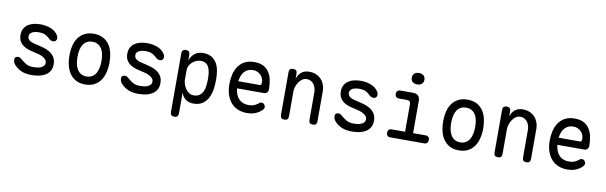

<svg xmlns="http://www.w3.org/2000/svg" viewBox="-55 -1346 6711 2125"><g transform="rotate(10 3300.0 -283.5)"><path d="M301 10Q271 10 243 6Q215 2 190.5 -7.5Q166 -17 143.5 -32.5Q121 -48 101 -71Q91 -82 86 -96Q81 -110 81 -124Q81 -146 93 -154Q105 -162 119 -162Q130 -162 139 -158Q148 -154 159 -144Q191 -116 221.5 -98Q252 -80 300 -80Q317 -80 339.5 -82Q362 -84 382 -91.5Q402 -99 416 -113Q430 -127 430 -150Q430 -172 416 -187.5Q402 -203 382 -213.5Q362 -224 339.5 -230.5Q317 -237 300 -240Q266 -247 231 -257Q196 -267 167.5 -285Q139 -303 120.5 -332Q102 -361 102 -406Q102 -448 118 -477Q134 -506 161 -524.5Q188 -543 224 -551.5Q260 -560 300 -560Q365 -560 418 -538.5Q471 -517 497 -475Q504 -464 506.5 -455Q509 -446 509 -439Q509 -423 499 -411Q489 -399 469 -399Q460 -399 448 -402.5Q436 -406 425 -417Q401 -441 373.5 -455.5Q346 -470 300 -470Q278 -470 258.5 -466.5Q239 -463 224 -455Q209 -447 200.5 -435.5Q192 -424 192 -407Q192 -387 202.5 -373.5Q213 -360 229.5 -352Q246 -344 265 -339Q284 -334 300 -331Q338 -323 377 -311.5Q416 -300 448 -280Q480 -260 500 -228.5Q520 -197 520 -149Q520 -105 502 -74.5Q484 -44 454 -25.5Q424 -7 384.5 1.5Q345 10 301 10Z M900 10Q842 10 800 -11.5Q758 -33 730 -71Q702 -109 688.5 -161.5Q675 -214 675 -276Q675 -338 688 -390Q701 -442 729 -479.5Q757 -517 799.5 -538.5Q842 -560 900 -560Q959 -560 1001.5 -538.5Q1044 -517 1071.5 -479.5Q1099 -442 1112 -390Q1125 -338 1125 -276Q1125 -214 1111.5 -161.5Q1098 -109 1070.5 -71Q1043 -33 1000.5 -11.5Q958 10 900 10ZM900 -80Q935 -80 960.5 -94.5Q986 -109 1002.5 -134.5Q1019 -160 1027 -196.5Q1035 -233 1035 -276Q1035 -319 1027.5 -354.5Q1020 -390 1003.5 -415.5Q987 -441 961.5 -455.5Q936 -470 900 -470Q864 -470 838.5 -455.5Q813 -441 796.5 -415.5Q780 -390 772.5 -354Q765 -318 765 -275Q765 -232 773 -196Q781 -160 797.5 -134.5Q814 -109 839.5 -94.5Q865 -80 900 -80Z M1501 10Q1471 10 1443 6Q1415 2 1390.5 -7.5Q1366 -17 1343.5 -32.5Q1321 -48 1301 -71Q1291 -82 1286 -96Q1281 -110 1281 -124Q1281 -146 1293 -154Q1305 -162 1319 -162Q1330 -162 1339 -158Q1348 -154 1359 -144Q1391 -116 1421.5 -98Q1452 -80 1500 -80Q1517 -80 1539.5 -82Q1562 -84 1582 -91.5Q1602 -99 1616 -113Q1630 -127 1630 -150Q1630 -172 1616 -187.5Q1602 -203 1582 -213.5Q1562 -224 1539.5 -230.5Q1517 -237 1500 -240Q1466 -247 1431 -257Q1396 -267 1367.5 -285Q1339 -303 1320.5 -332Q1302 -361 1302 -406Q1302 -448 1318 -477Q1334 -506 1361 -524.5Q1388 -543 1424 -551.5Q1460 -560 1500 -560Q1565 -560 1618 -538.5Q1671 -517 1697 -475Q1704 -464 1706.5 -455Q1709 -446 1709 -439Q1709 -423 1699 -411Q1689 -399 1669 -399Q1660 -399 1648 -402.5Q1636 -406 1625 -417Q1601 -441 1573.5 -455.5Q1546 -470 1500 -470Q1478 -470 1458.5 -466.5Q1439 -463 1424 -455Q1409 -447 1400.5 -435.5Q1392 -424 1392 -407Q1392 -387 1402.5 -373.5Q1413 -360 1429.5 -352Q1446 -344 1465 -339Q1484 -334 1500 -331Q1538 -323 1577 -311.5Q1616 -300 1648 -280Q1680 -260 1700 -228.5Q1720 -197 1720 -149Q1720 -105 1702 -74.5Q1684 -44 1654 -25.5Q1624 -7 1584.5 1.5Q1545 10 1501 10Z M1935 -560Q1958 -560 1969 -548.5Q1980 -537 1980 -514V-450Q1989 -475 2002.5 -495Q2016 -515 2034 -529.5Q2052 -544 2075 -552Q2098 -560 2127 -560Q2188 -560 2226 -536Q2264 -512 2285 -473.5Q2306 -435 2313 -388Q2320 -341 2320 -294Q2320 -240 2312 -186Q2304 -132 2282 -88.5Q2260 -45 2220 -17.5Q2180 10 2117 10Q2062 10 2025.5 -19.5Q1989 -49 1980 -94V145Q1980 168 1969 179Q1958 190 1935 190Q1912 190 1901 179Q1890 168 1890 145V-514Q1890 -537 1901 -548.5Q1912 -560 1935 -560ZM2118 -470Q2091 -470 2066 -459Q2041 -448 2022 -430.5Q2003 -413 1991.5 -390.5Q1980 -368 1980 -344V-234Q1980 -210 1989 -183Q1998 -156 2014 -133Q2030 -110 2052.5 -95Q2075 -80 2102 -80Q2145 -80 2170 -98Q2195 -116 2208.5 -145.5Q2222 -175 2226 -212.5Q2230 -250 2230 -288Q2230 -327 2225 -360.5Q2220 -394 2207.5 -418.5Q2195 -443 2173 -456.5Q2151 -470 2118 -470Z M2859 -132Q2878 -132 2890.5 -118.5Q2903 -105 2903 -88Q2903 -79 2898.5 -70.5Q2894 -62 2882 -50Q2866 -35 2848 -24Q2830 -13 2809.5 -5Q2789 3 2766.5 6.5Q2744 10 2719 10Q2661 10 2615.5 -9.5Q2570 -29 2538.5 -65.5Q2507 -102 2490 -154.5Q2473 -207 2473 -272Q2473 -329 2485.5 -381.5Q2498 -434 2525.5 -473.5Q2553 -513 2597 -536.5Q2641 -560 2705 -560Q2765 -560 2805 -539.5Q2845 -519 2869.5 -482Q2894 -445 2904.5 -395.5Q2915 -346 2915 -287Q2915 -269 2902 -254.5Q2889 -240 2868 -240H2565Q2569 -200 2582 -169.5Q2595 -139 2615 -119.5Q2635 -100 2661.5 -90Q2688 -80 2720 -80Q2765 -80 2791.5 -94Q2818 -108 2833 -120Q2841 -127 2846 -129.5Q2851 -132 2859 -132ZM2809 -320Q2814 -320 2819.5 -326Q2825 -332 2825 -353Q2825 -374 2817 -395Q2809 -416 2793.5 -432.5Q2778 -449 2755.5 -459.5Q2733 -470 2705 -470Q2674 -470 2649.5 -459Q2625 -448 2607.5 -428Q2590 -408 2579.5 -380.5Q2569 -353 2565 -320Z M3185 -35Q3185 -12 3174 -1Q3163 10 3140 10Q3117 10 3106 -1Q3095 -12 3095 -35V-515Q3095 -538 3106 -549Q3117 -560 3140 -560Q3163 -560 3174 -549Q3185 -538 3185 -515V-456Q3199 -504 3233 -532Q3267 -560 3322 -560Q3362 -560 3395.5 -546.5Q3429 -533 3453.5 -508Q3478 -483 3491.5 -448Q3505 -413 3505 -370V-35Q3505 -12 3494 -1Q3483 10 3460 10Q3437 10 3426 -1Q3415 -12 3415 -35V-344Q3415 -370 3408 -393.5Q3401 -417 3387.5 -435Q3374 -453 3354 -464Q3334 -475 3307 -475Q3280 -475 3257.5 -459Q3235 -443 3219 -419.5Q3203 -396 3194 -368Q3185 -340 3185 -316Z M3901 10Q3871 10 3843 6Q3815 2 3790.5 -7.5Q3766 -17 3743.5 -32.5Q3721 -48 3701 -71Q3691 -82 3686 -96Q3681 -110 3681 -124Q3681 -146 3693 -154Q3705 -162 3719 -162Q3730 -162 3739 -158Q3748 -154 3759 -144Q3791 -116 3821.5 -98Q3852 -80 3900 -80Q3917 -80 3939.5 -82Q3962 -84 3982 -91.5Q4002 -99 4016 -113Q4030 -127 4030 -150Q4030 -172 4016 -187.5Q4002 -203 3982 -213.5Q3962 -224 3939.5 -230.5Q3917 -237 3900 -240Q3866 -247 3831 -257Q3796 -267 3767.5 -285Q3739 -303 3720.5 -332Q3702 -361 3702 -406Q3702 -448 3718 -477Q3734 -506 3761 -524.5Q3788 -543 3824 -551.5Q3860 -560 3900 -560Q3965 -560 4018 -538.5Q4071 -517 4097 -475Q4104 -464 4106.5 -455Q4109 -446 4109 -439Q4109 -423 4099 -411Q4089 -399 4069 -399Q4060 -399 4048 -402.5Q4036 -406 4025 -417Q4001 -441 3973.5 -455.5Q3946 -470 3900 -470Q3878 -470 3858.5 -466.5Q3839 -463 3824 -455Q3809 -447 3800.5 -435.5Q3792 -424 3792 -407Q3792 -387 3802.5 -373.5Q3813 -360 3829.5 -352Q3846 -344 3865 -339Q3884 -334 3900 -331Q3938 -323 3977 -311.5Q4016 -300 4048 -280Q4080 -260 4100 -228.5Q4120 -197 4120 -149Q4120 -105 4102 -74.5Q4084 -44 4054 -25.5Q4024 -7 3984.5 1.5Q3945 10 3901 10Z M4712 -90Q4732 -90 4743.5 -77.5Q4755 -65 4755 -45Q4755 -25 4743.5 -12.5Q4732 0 4712 0H4328Q4308 0 4296.5 -12.5Q4285 -25 4285 -45Q4285 -65 4296.5 -77.5Q4308 -90 4328 -90ZM4480 -40V-400Q4480 -420 4470 -430Q4460 -440 4440 -440H4349Q4329 -440 4317 -452.5Q4305 -465 4305 -485Q4305 -505 4317 -517.5Q4329 -530 4349 -530H4490Q4531 -530 4550.5 -510.5Q4570 -491 4570 -450V-40ZM4520 -629Q4487 -629 4468 -646Q4449 -663 4449 -692Q4449 -722 4468 -739.5Q4487 -757 4520 -757Q4553 -757 4572 -739.5Q4591 -722 4591 -692Q4591 -663 4572 -646Q4553 -629 4520 -629Z M5100 10Q5042 10 5000 -11.5Q4958 -33 4930 -71Q4902 -109 4888.5 -161.5Q4875 -214 4875 -276Q4875 -338 4888 -390Q4901 -442 4929 -479.5Q4957 -517 4999.5 -538.5Q5042 -560 5100 -560Q5159 -560 5201.5 -538.5Q5244 -517 5271.5 -479.5Q5299 -442 5312 -390Q5325 -338 5325 -276Q5325 -214 5311.5 -161.5Q5298 -109 5270.5 -71Q5243 -33 5200.5 -11.5Q5158 10 5100 10ZM5100 -80Q5135 -80 5160.5 -94.5Q5186 -109 5202.5 -134.5Q5219 -160 5227 -196.5Q5235 -233 5235 -276Q5235 -319 5227.5 -354.5Q5220 -390 5203.5 -415.5Q5187 -441 5161.5 -455.5Q5136 -470 5100 -470Q5064 -470 5038.5 -455.5Q5013 -441 4996.5 -415.5Q4980 -390 4972.5 -354Q4965 -318 4965 -275Q4965 -232 4973 -196Q4981 -160 4997.5 -134.5Q5014 -109 5039.5 -94.5Q5065 -80 5100 -80Z M5585 -35Q5585 -12 5574 -1Q5563 10 5540 10Q5517 10 5506 -1Q5495 -12 5495 -35V-515Q5495 -538 5506 -549Q5517 -560 5540 -560Q5563 -560 5574 -549Q5585 -538 5585 -515V-456Q5599 -504 5633 -532Q5667 -560 5722 -560Q5762 -560 5795.5 -546.5Q5829 -533 5853.5 -508Q5878 -483 5891.5 -448Q5905 -413 5905 -370V-35Q5905 -12 5894 -1Q5883 10 5860 10Q5837 10 5826 -1Q5815 -12 5815 -35V-344Q5815 -370 5808 -393.5Q5801 -417 5787.5 -435Q5774 -453 5754 -464Q5734 -475 5707 -475Q5680 -475 5657.5 -459Q5635 -443 5619 -419.5Q5603 -396 5594 -368Q5585 -340 5585 -316Z M6459 -132Q6478 -132 6490.5 -118.5Q6503 -105 6503 -88Q6503 -79 6498.5 -70.5Q6494 -62 6482 -50Q6466 -35 6448 -24Q6430 -13 6409.5 -5Q6389 3 6366.5 6.5Q6344 10 6319 10Q6261 10 6215.5 -9.5Q6170 -29 6138.5 -65.5Q6107 -102 6090 -154.5Q6073 -207 6073 -272Q6073 -329 6085.5 -381.5Q6098 -434 6125.5 -473.5Q6153 -513 6197 -536.5Q6241 -560 6305 -560Q6365 -560 6405 -539.5Q6445 -519 6469.5 -482Q6494 -445 6504.5 -395.5Q6515 -346 6515 -287Q6515 -269 6502 -254.5Q6489 -240 6468 -240H6165Q6169 -200 6182 -169.5Q6195 -139 6215 -119.5Q6235 -100 6261.5 -90Q6288 -80 6320 -80Q6365 -80 6391.5 -94Q6418 -108 6433 -120Q6441 -127 6446 -129.5Q6451 -132 6459 -132ZM6409 -320Q6414 -320 6419.5 -326Q6425 -332 6425 -353Q6425 -374 6417 -395Q6409 -416 6393.5 -432.5Q6378 -449 6355.5 -459.5Q6333 -470 6305 -470Q6274 -470 6249.5 -459Q6225 -448 6207.5 -428Q6190 -408 6179.5 -380.5Q6169 -353 6165 -320Z"/></g></svg>

Font: Maple Mono
Style: Regular
Weight: 400
Monospace: yes
Designer: subframe7536
Version: Version 7.300